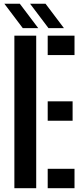

<svg xmlns="http://www.w3.org/2000/svg" viewBox="-20 -987 439 1007"><path d="M55.4 0V-800H169.9V0ZM230.2 0V-101.7H370.8V0ZM230.2 -353.9V-455.6H360.8V-353.9ZM230.2 -698.3V-800H370.8V-698.3ZM99.5 -839.4 2.9 -967.4H83.9L180.6 -839.4ZM234.4 -839.4 137.7 -967.4H218.8L315.4 -839.4Z"/></svg>

Font: Big Shoulders Stencil Text Thin
Style: Regular
Weight: 100
Designer: Patric King
Foundry: XO Type Co
Version: Version 2.001